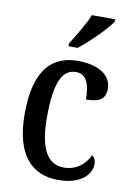

<svg xmlns="http://www.w3.org/2000/svg" viewBox="-87 -821 610 886"><g transform="rotate(10 218.0 -378.0)"><path d="M189 -619V-606H232C283 -646 359 -721 380 -756V-766H270C253 -721 217 -665 189 -619ZM248 10C359 10 402 -46 402 -91C402 -110 395 -122 384 -130C364 -87 324 -51 265 -51C184 -51 148 -125 148 -266C148 -443 186 -495 245 -495C297 -495 311 -442 311 -378C378 -378 402 -399 402 -444C402 -508 341 -547 244 -547C131 -547 44 -480 44 -265C44 -68 128 10 248 10Z"/></g></svg>

Font: Noto Serif Ethiopic Condensed Medium
Style: Regular
Weight: 500
Width: 3
Designer: Monotype Design Team
Foundry: Monotype Imaging Inc.
Version: Version 2.102